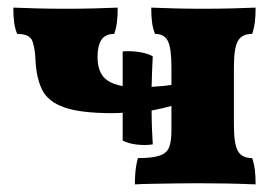

<svg xmlns="http://www.w3.org/2000/svg" viewBox="-20 -481 723 504"><path d="M274 -184Q192 -184 149 -199Q106 -214 90.5 -245.5Q75 -277 73 -326Q72 -352 65.5 -372Q59 -392 25 -392Q19 -407 17 -423Q15 -439 15 -461Q38 -460 76 -459Q114 -458 153 -458Q192 -458 229.5 -459Q267 -460 289 -461Q289 -439 287 -423Q285 -407 280 -392Q256 -392 246 -376Q236 -360 236 -332Q236 -299 250.5 -280.5Q265 -262 302 -255V-346Q321 -348 344.5 -344.5Q368 -341 381 -333Q379 -297 378 -253Q412 -255 430 -258V-305Q430 -355 420.5 -373.5Q411 -392 387 -392Q381 -407 379 -423Q377 -439 377 -461Q399 -460 436.5 -459Q474 -458 513 -458Q552 -458 590.5 -459Q629 -460 651 -461Q651 -439 649 -423Q647 -407 642 -392Q615 -392 604.5 -373.5Q594 -355 594 -305V-153Q594 -103 604.5 -84.5Q615 -66 642 -66Q647 -51 649 -35Q651 -19 651 3Q580 0 499 0Q473 0 440.5 0.5Q408 1 378.5 1.5Q349 2 334 3Q334 -12 335.5 -30Q337 -48 342 -66Q380 -66 399 -72.5Q418 -79 424 -94.5Q430 -110 430 -138V-203Q406 -196 378 -191Q378 -166 379 -142.5Q380 -119 381 -102Q362 -99 339.5 -101.5Q317 -104 302 -112V-185Q289 -184 274 -184Z"/></svg>

Font: Vollkorn ExtraBold
Style: Regular
Weight: 800
Designer: Friedrich Althausen
Foundry: Friedrich Althausen
Version: Version 5.000; ttfautohint (v1.8.3)